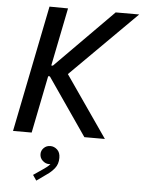

<svg xmlns="http://www.w3.org/2000/svg" viewBox="-63 -770 811 1088"><g transform="rotate(5 342.0 -225.5)"><path d="M29.3 0 173.8 -719.7 279.3 -718.8 212.9 -388.2H242.2L203.6 -369.6L550.3 -719.7H684.1L286.1 -323.2L284.7 -385.7L551.8 0H435.1L194.8 -348.6L228 -326.2H200.7L135.3 0ZM185.1 269 164.1 238.3 218.3 201.2Q228.5 193.8 239.5 185.8Q250.5 177.7 258.3 166.5Q266.1 155.3 265.6 141.1H276.9Q276.4 151.4 269.5 160.4Q262.7 169.4 247.1 169.4Q229 169.4 212.4 154.5Q195.8 139.6 195.8 116.7Q195.8 96.7 210.7 81.8Q225.6 66.9 248 66.9Q269.5 66.9 286.9 82.8Q304.2 98.6 304.2 129.4Q304.2 165 285.2 188.7Q266.1 212.4 243.2 227.5Z"/></g></svg>

Font: Reddit Sans Medium
Style: Italic
Weight: 500
Italic angle: -11.25°
Designer: Stephen Hutchings
Version: Version 1.013